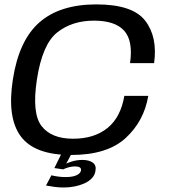

<svg xmlns="http://www.w3.org/2000/svg" viewBox="-20 -701 768 874"><path d="M303.5 4.5Q468 4.5 551.8 -72.5Q635.5 -149.5 655 -264.5H546Q529.5 -167 469.2 -118.2Q409 -69.5 312.5 -69.5Q214 -69.5 169.2 -127.2Q124.5 -185 148 -339Q172.5 -499.5 240.2 -553.2Q308 -607 407.5 -607Q504 -607 545.2 -561.2Q586.5 -515.5 572 -413.5H681.5Q698 -533 640.8 -607Q583.5 -681 418.5 -681Q253 -681 159.5 -599.2Q66 -517.5 38.5 -339Q11.5 -166 74.2 -80.8Q137 4.5 303.5 4.5ZM270 152.5Q295 152.5 319.2 147.8Q343.5 143 364.2 133.8Q385 124.5 398.5 110Q412 95.5 414.5 77Q419.5 51.5 402.2 39.2Q385 27 355 27Q331 27 308 33.8Q285 40.5 273 49L267.5 70Q279.5 64 294 60.2Q308.5 56.5 321 56.5Q335.5 56.5 343 61Q350.5 65.5 348.5 76Q346 88.5 328.2 96.8Q310.5 105 279 105Q259.5 105 242.8 102.5Q226 100 214 97L189.5 143.5Q208 147 228.5 149.8Q249 152.5 270 152.5ZM267.5 70 305 0H259L227.5 64Z"/></svg>

Font: Anybody SemiExpanded
Style: Italic
Weight: 400
Width: 6
Italic angle: -10°
Version: Version 1.113;gftools[0.9.25]